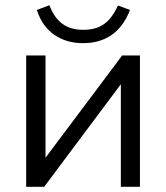

<svg xmlns="http://www.w3.org/2000/svg" viewBox="-20 -714 635 734"><path d="M80 0H149L442 -392V0H515V-502H447L154 -111V-502H80ZM297 -549C377 -549 442 -585 477 -676L431 -693C400 -626 362 -600 298 -600C234 -600 193 -630 169 -694L121 -676C147 -591 215 -549 297 -549Z"/></svg>

Font: Poppy and Pepper
Style: Regular
Weight: 400
Designer: Thy Ha
Foundry: Thy Ha
Version: Version 0.001;Glyphs 3.2 (3227)